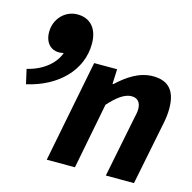

<svg xmlns="http://www.w3.org/2000/svg" viewBox="-140 -800 902 902"><g transform="rotate(15 311.0 -348.5)"><path d="M164.8 0H302L364.5 -320.8C405.4 -365.9 439.8 -391.3 473.5 -391.3C501.7 -391.3 518.5 -374 518.5 -340.4C518.5 -325.6 514.5 -309.7 510.2 -289.7L452.2 0H589.1L650.5 -306.4C655.8 -331.2 658.8 -356.9 658.8 -380.6C658.8 -463 625.1 -508.1 546.8 -508.1C478.9 -508.1 422.7 -468.2 375.1 -424H371.1L374.2 -496.1H262.5L164.8 0ZM-21.1 -317.2C126.8 -350.3 229 -450.9 229 -580.9C229 -655.6 189.8 -696.8 128.7 -696.8C68.3 -696.8 20.2 -647 20.2 -582.6C20.2 -530.2 50.9 -501.8 88.4 -501.8C114.1 -501.8 149.6 -515.3 166.5 -527.2L132.5 -622.4L114 -510.7C99.4 -459 46.9 -407.6 -37.1 -387.7L-21.1 -317.2Z"/></g></svg>

Font: Source Code Variable
Style: Italic
Weight: 400
Italic angle: -11°
Monospace: yes
Designer: Paul D. Hunt, Teo Tuominen
Foundry: Adobe Systems Incorporated
Version: Version 1.005;PS 1.0;hotconv 16.6.54;makeotf.lib2.5.65590